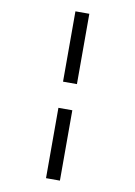

<svg xmlns="http://www.w3.org/2000/svg" viewBox="-105 -911 796 1129"><g transform="rotate(10 293.0 -347.0)"><path d="M251.5 151.4V-268.6H334.5V151.4ZM251.5 -424.8V-844.7H334.5V-424.8Z"/></g></svg>

Font: CaskaydiaMono NF SemiLight
Style: Regular
Weight: 350
Designer: Aaron Bell
Foundry: Saja Typeworks
Version: Version 2111.001; ttfautohint (v1.8.4);Nerd Fonts 3.1.1